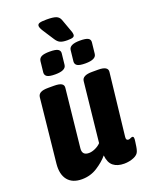

<svg xmlns="http://www.w3.org/2000/svg" viewBox="-163 -961 809 1052"><g transform="rotate(-20 241.5 -435.5)"><path d="M128 9Q73 9 46 -24.5Q19 -58 25 -119L64 -493Q66 -509 80 -517Q94 -525 125 -525H158Q189 -525 202 -517Q215 -509 213 -493L177 -153Q173 -113 213 -113Q230 -113 250 -122Q270 -131 283 -145L320 -493Q323 -525 380 -525H416Q473 -525 470 -493L429 -129Q426 -108 442 -108Q447 -108 454 -111.5Q461 -115 465 -115Q471 -115 473 -108.5Q475 -102 472 -84Q470 -70 468 -56.5Q466 -43 462 -32Q456 -13 430 -2.5Q404 8 375 8Q335 8 311.5 -11Q288 -30 284 -73Q259 -43 218.5 -17Q178 9 128 9ZM363 -581Q329 -581 316 -589Q303 -597 304 -613L311 -677Q314 -709 376 -709Q410 -709 423.5 -701.5Q437 -694 435 -677L428 -613Q425 -581 363 -581ZM187 -581Q153 -581 140 -589Q127 -597 128 -613L135 -677Q137 -694 152 -701.5Q167 -709 200 -709Q236 -709 248.5 -700.5Q261 -692 259 -677L252 -613Q249 -581 187 -581ZM313 -734Q286 -734 272 -740.5Q258 -747 247 -764L206 -827Q191 -850 191 -861Q191 -872 202.5 -876Q214 -880 244 -880Q282 -880 299 -873.5Q316 -867 323 -849L349 -777Q353 -767 354 -761Q355 -755 355 -752Q355 -742 346 -738Q337 -734 313 -734Z"/></g></svg>

Font: Asap Condensed
Style: Bold Italic
Weight: 700
Width: 3
Italic angle: -6°
Designer: Pablo Cosgaya
Foundry: Omnibus-Type
Version: Version 3.001; ttfautohint (v1.8.4.7-5d5b)